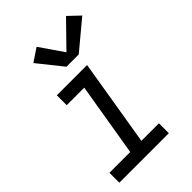

<svg xmlns="http://www.w3.org/2000/svg" viewBox="-230 -869 960 960"><g transform="rotate(-45 250.0 -389.0)"><path d="M26 0V-70H173L238 -460H114V-530H328L252 -70H376V0ZM249 -597 145 -727 214 -773 300 -648 427 -778 486 -722 336 -597Z"/></g></svg>

Font: Iosevka Curly Slab Oblique
Style: Regular
Weight: 400
Italic angle: -9°
Monospace: yes
Designer: Belleve Invis
Foundry: Belleve Invis
Version: Version 11.1.0; ttfautohint (v1.8.3)